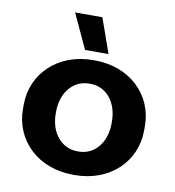

<svg xmlns="http://www.w3.org/2000/svg" viewBox="-83 -809 817 894"><g transform="rotate(10 325.5 -362.0)"><path d="M276 -571H387L329 -735H200ZM321 11H330C493 11 612 -100 612 -250V-270C612 -420 493 -531 330 -531H321C158 -531 39 -420 39 -270V-250C39 -100 158 11 321 11ZM322 -100C248 -100 193 -164 193 -255V-265C193 -356 248 -420 322 -420H329C403 -420 457 -356 457 -265V-255C457 -164 403 -100 329 -100Z"/></g></svg>

Font: Fixel Display Bold
Style: Bold
Weight: 700
Designer: AlfaBravo + MacPaw
Foundry: Kyrylo Tkachov, Marchela Mozhyna, Serhii Makarenko, Maria Weinstein, Zakhar Kryvoshyya
Version: Version 1.211